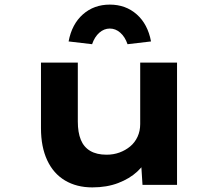

<svg xmlns="http://www.w3.org/2000/svg" viewBox="-20 -803 953 834"><path d="M381 11Q313 11 262.5 -19Q212 -49 185 -107Q158 -165 158 -246V-531H318V-275Q318 -228 331 -196Q344 -164 372 -147.5Q400 -131 443 -131Q473 -131 499 -140.5Q525 -150 545.5 -167Q566 -184 577.5 -209Q589 -234 589 -264V-531H749V0H599L592 -109L621 -121Q609 -88 576 -57.5Q543 -27 493.5 -8Q444 11 381 11ZM380 -611 278 -623Q292 -698 340 -740.5Q388 -783 457 -783Q526 -783 574 -740.5Q622 -698 636 -623L534 -611Q523 -643 502.5 -661Q482 -679 457 -679Q432 -679 411.5 -661Q391 -643 380 -611Z"/></svg>

Font: Lexend Peta
Style: Bold
Weight: 700
Designer: Bonnie Shaver-Troup, Thomas Jockin
Foundry: Lexend
Version: Version 1.007